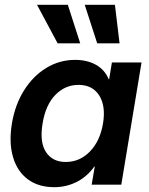

<svg xmlns="http://www.w3.org/2000/svg" viewBox="-20 -779 629 810"><path d="M209 10.7Q141.6 10.7 96.9 -22.9Q52.2 -56.6 34.7 -117.2Q17.1 -177.7 30.3 -258.3Q43.5 -337.4 81.5 -397.9Q119.6 -458.5 175.3 -492.4Q231 -526.4 296.9 -526.4Q347.2 -526.4 384.3 -505.9Q421.4 -485.4 439 -444.3H440.4L452.1 -515.6H577.1L491.7 0H366.7L379.9 -77.1H378.4Q347.7 -33.7 303.5 -11.5Q259.3 10.7 209 10.7ZM257.3 -95.7Q316.4 -95.7 359.4 -139.9Q402.3 -184.1 414.6 -258.3Q426.8 -332 398.4 -376.5Q370.1 -420.9 311 -420.9Q254.9 -420.9 213.6 -378.7Q172.4 -336.4 159.7 -258.3Q146.5 -179.7 173.8 -137.7Q201.2 -95.7 257.3 -95.7ZM223.1 -596.2 136.2 -758.8H266.1L318.4 -596.2ZM390.1 -596.2 337.4 -758.8H464.8L484.4 -596.2Z"/></svg>

Font: Inter Display Semi Bold
Style: Italic
Weight: 600
Italic angle: -9.39999°
Designer: Rasmus Andersson
Foundry: rsms
Version: Version 4.000;git-4fc901f